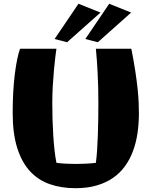

<svg xmlns="http://www.w3.org/2000/svg" viewBox="-20 -969 798 1013"><path d="M712.9 -365.2Q712.4 -313 705.1 -264.2Q697.8 -215.3 681.6 -171.9Q665.5 -128.4 639.6 -92.5Q613.8 -56.6 576.7 -30.8Q539.6 -4.9 490.2 9.5Q440.9 23.9 377.9 23.9Q303.7 23.9 242.7 2.7Q181.6 -18.6 138.2 -65.7Q94.7 -112.8 70.8 -188.5Q46.9 -264.2 46.9 -373Q46.9 -430.2 49.8 -482.2Q52.7 -534.2 58.1 -577.6Q63.5 -621.1 70.6 -655.5Q77.6 -689.9 85.9 -711.9H277.8Q275.9 -700.2 272.2 -670.9Q268.6 -641.6 264.9 -602.1Q261.2 -562.5 258.5 -516.4Q255.9 -470.2 255.9 -425.8Q255.9 -384.3 257.1 -340.3Q258.3 -296.4 261 -254.6Q263.7 -212.9 267.8 -175.5Q272 -138.2 277.8 -109.9Q299.3 -106.9 325.7 -105.5Q352.1 -104 379.9 -104Q407.7 -104 435.1 -105.5Q462.4 -106.9 485.8 -109.9Q489.7 -138.2 492.2 -175.3Q494.6 -212.4 496.1 -253.9Q497.6 -295.4 498.3 -339.1Q499 -382.8 499 -423.8Q499 -468.8 498 -508.5Q497.1 -548.3 495.1 -584Q493.2 -619.6 491 -651.4Q488.8 -683.1 485.8 -711.9H672.9Q686 -646 693.8 -594Q701.7 -542 706.1 -500.2Q710.4 -458.5 711.7 -425.8Q712.9 -393.1 712.9 -365.2ZM510.3 -902.8 334 -746.1 268.1 -763.2 394 -949.2ZM671.9 -902.8 496.1 -746.1 430.2 -763.2 556.2 -949.2Z"/></svg>

Font: Galindo
Style: Regular
Weight: 400
Version: Version 1.000